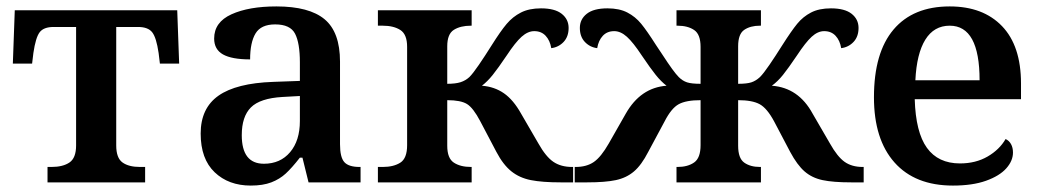

<svg xmlns="http://www.w3.org/2000/svg" viewBox="-20 -568 3245 598"><path d="M128 -48H140Q176 -48 196.5 -62Q217 -76 217 -115V-484H147Q116 -484 103.5 -467.5Q91 -451 84 -403L80 -370H20L26 -536H532L538 -370H478L474 -403Q467 -451 454 -467.5Q441 -484 410 -484H342V-115Q342 -76 361.5 -62Q381 -48 416 -48H432V0H128Z M605 -152Q605 -231 660.5 -270Q716 -309 831 -313L914 -316V-374Q914 -434 899 -463Q884 -492 837 -492Q793 -492 776 -464Q759 -436 759 -383Q702 -383 674.5 -398.5Q647 -414 647 -448Q647 -499 701 -523.5Q755 -548 841 -548Q943 -548 991 -508Q1039 -468 1039 -376V-119Q1039 -78 1052.5 -63Q1066 -48 1100 -48H1103V0H941L922 -77H914Q889 -45 870 -27.5Q851 -10 825 0Q799 10 761 10Q692 10 648.5 -31.5Q605 -73 605 -152ZM914 -191V-269L860 -266Q790 -262 761.5 -233.5Q733 -205 733 -147Q733 -58 802 -58Q853 -58 883.5 -94Q914 -130 914 -191Z M1157 -48H1172Q1206 -48 1227 -61.5Q1248 -75 1248 -116V-422Q1248 -461 1227 -474.5Q1206 -488 1172 -488H1157V-536H1449V-488H1447Q1414 -488 1393.5 -475Q1373 -462 1373 -424V-307Q1399 -307 1414.5 -312Q1430 -317 1442 -328Q1453 -339 1471.5 -366Q1490 -393 1512 -428Q1539 -471 1558 -493.5Q1577 -516 1602.5 -529Q1628 -542 1665 -542Q1708 -542 1729.5 -525Q1751 -508 1751 -481Q1751 -454 1735.5 -437.5Q1720 -421 1697 -418Q1693 -442 1679.5 -456.5Q1666 -471 1644 -471Q1624 -471 1604.5 -453.5Q1585 -436 1558 -395Q1531 -355 1514.5 -334.5Q1498 -314 1481 -301Q1520 -298 1549.5 -277.5Q1579 -257 1603 -214L1657 -121Q1680 -80 1703.5 -64Q1727 -48 1762 -48H1765V0H1726Q1669 0 1633.5 -7Q1598 -14 1572.5 -34.5Q1547 -55 1526 -95L1476 -190Q1454 -232 1434.5 -244Q1415 -256 1373 -256V-114Q1373 -75 1393.5 -61.5Q1414 -48 1447 -48H1449V0H1157Z M1770 -48H1773Q1807 -48 1829.5 -63.5Q1852 -79 1876 -121L1929 -214Q1975 -295 2056 -301Q2039 -314 2022.5 -334.5Q2006 -355 1979 -395Q1952 -436 1932.5 -453.5Q1913 -471 1893 -471Q1871 -471 1857.5 -456.5Q1844 -442 1840 -418Q1817 -421 1801.5 -437.5Q1786 -454 1786 -481Q1786 -508 1807.5 -525Q1829 -542 1872 -542Q1909 -542 1934 -529Q1959 -516 1977 -494Q1995 -472 2023 -428L2043 -398Q2078 -344 2094 -328Q2106 -316 2120 -311.5Q2134 -307 2162 -307V-422Q2162 -461 2142 -474.5Q2122 -488 2090 -488H2087V-536H2350V-488H2347Q2317 -488 2298 -475Q2279 -462 2279 -424V-307Q2306 -307 2320 -311.5Q2334 -316 2347 -328Q2358 -339 2376.5 -366Q2395 -393 2417 -428Q2445 -472 2463 -494Q2481 -516 2506 -529Q2531 -542 2568 -542Q2611 -542 2632.5 -525Q2654 -508 2654 -481Q2654 -454 2638.5 -437.5Q2623 -421 2600 -418Q2596 -442 2582.5 -456.5Q2569 -471 2547 -471Q2527 -471 2508 -453.5Q2489 -436 2462 -395Q2435 -355 2418.5 -334.5Q2402 -314 2384 -301Q2467 -295 2511 -214L2565 -121Q2588 -80 2610.5 -64Q2633 -48 2667 -48H2670V0H2631Q2575 0 2542 -7Q2509 -14 2486 -34Q2463 -54 2441 -95L2391 -190Q2369 -231 2346 -243.5Q2323 -256 2279 -256V-114Q2279 -75 2298 -61.5Q2317 -48 2347 -48H2350V0H2087V-48H2090Q2122 -48 2142 -62Q2162 -76 2162 -116V-256Q2117 -256 2094 -243.5Q2071 -231 2050 -190L1999 -95Q1978 -54 1954.5 -34Q1931 -14 1898 -7Q1865 0 1809 0H1770Z M2702 -265Q2702 -404 2763 -476Q2824 -548 2938 -548Q3042 -548 3101 -486.5Q3160 -425 3160 -308V-259H2829Q2832 -156 2867 -107.5Q2902 -59 2970 -59Q3019 -59 3056 -80.5Q3093 -102 3112 -135Q3123 -130 3129 -119Q3135 -108 3135 -93Q3135 -67 3114 -43.5Q3093 -20 3051 -5Q3009 10 2948 10Q2830 10 2766 -62Q2702 -134 2702 -265ZM3031 -318Q3031 -488 2938 -488Q2889 -488 2862 -444.5Q2835 -401 2831 -318Z"/></svg>

Font: Noto Serif SemiBold
Style: Regular
Weight: 600
Designer: Monotype Design Team
Foundry: Monotype Imaging Inc.
Version: Version 1.001